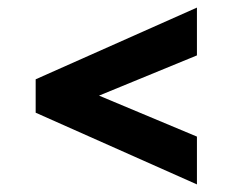

<svg xmlns="http://www.w3.org/2000/svg" viewBox="-20 -592 613 506"><path d="M499 -106 74 -295V-383L499 -572V-446L241 -340L499 -232Z"/></svg>

Font: Be Vietnam Pro
Style: Bold
Weight: 700
Designer: Lam Bao, Tony Le, Vietanh Nguyen
Foundry: Yellow Type Foundry
Version: Version 1.002; ttfautohint (v1.8.3)